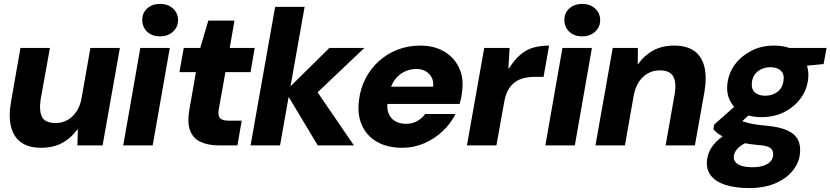

<svg xmlns="http://www.w3.org/2000/svg" viewBox="-20 -740 4226 977"><path d="M189 12Q126 12 87.5 -15.5Q49 -43 36 -95.5Q23 -148 36 -221L84 -496H234L187 -235Q178 -177 193.5 -145.5Q209 -114 264 -114Q296 -114 323 -129Q350 -144 369 -172.5Q388 -201 395 -240L440 -496H590L502 0H374L376 -81H373Q342 -37 296.5 -12.5Q251 12 189 12Z M607 0 694 -496H844L757 0ZM794 -555Q754 -555 729 -578.5Q704 -602 704 -638Q703 -673 728.5 -696.5Q754 -720 795 -720Q835 -720 860.5 -696.5Q886 -673 886 -637Q886 -603 860.5 -579Q835 -555 794 -555Z M1096 0Q1039 0 1000.5 -18Q962 -36 947 -76.5Q932 -117 944 -184L977 -373H893L915 -496H999L1040 -635H1173L1149 -496H1276L1255 -373H1127L1093 -182Q1088 -151 1100 -138.5Q1112 -126 1143 -126H1210L1188 0Z M1597 0 1432 -275 1656 -496H1834L1541 -218L1558 -326L1781 0ZM1255 0 1380 -705H1530L1405 0Z M2027 12Q1951 12 1898 -18.5Q1845 -49 1821 -104Q1797 -159 1807 -232Q1814 -290 1840 -340.5Q1866 -391 1907.5 -428.5Q1949 -466 2002.5 -487Q2056 -508 2118 -508Q2190 -508 2241 -477.5Q2292 -447 2316.5 -394Q2341 -341 2331 -271Q2330 -257 2326.5 -241.5Q2323 -226 2319 -211H1908L1924 -299H2184Q2187 -326 2176.5 -346Q2166 -366 2146 -377.5Q2126 -389 2098 -389Q2066 -389 2036.5 -374.5Q2007 -360 1986.5 -330.5Q1966 -301 1958 -255L1953 -226Q1947 -192 1956.5 -165.5Q1966 -139 1989 -124.5Q2012 -110 2046 -110Q2078 -110 2103 -124Q2128 -138 2144 -160H2298Q2274 -112 2233 -73Q2192 -34 2139 -11Q2086 12 2027 12Z M2356 0 2444 -496H2573L2567 -392H2570Q2599 -438 2630 -463.5Q2661 -489 2697 -498.5Q2733 -508 2774 -508L2746 -349H2704Q2672 -349 2645.5 -342.5Q2619 -336 2598.5 -320.5Q2578 -305 2564.5 -279.5Q2551 -254 2545 -217L2506 0Z M2755 0 2842 -496H2992L2905 0ZM2942 -555Q2902 -555 2877 -578.5Q2852 -602 2852 -638Q2851 -673 2876.5 -696.5Q2902 -720 2943 -720Q2983 -720 3008.5 -696.5Q3034 -673 3034 -637Q3034 -603 3008.5 -579Q2983 -555 2942 -555Z M3010 0 3098 -496H3226L3225 -415H3228Q3259 -459 3304.5 -483.5Q3350 -508 3411 -508Q3475 -508 3513 -480.5Q3551 -453 3564 -401Q3577 -349 3565 -275L3516 0H3367L3413 -261Q3423 -319 3406 -350.5Q3389 -382 3337 -382Q3305 -382 3277.5 -367Q3250 -352 3231.5 -324Q3213 -296 3205 -256L3160 0Z M3792 217Q3721 217 3670.5 200.5Q3620 184 3596 151.5Q3572 119 3578 72Q3583 32 3608.5 -0.5Q3634 -33 3677 -59Q3720 -85 3778 -103L3812 -27Q3766 -13 3741.5 8Q3717 29 3714 55Q3712 73 3723.5 86Q3735 99 3757.5 105Q3780 111 3810 111Q3853 111 3881.5 96Q3910 81 3914 53Q3917 29 3902.5 15Q3888 1 3839 -2Q3793 -6 3755 -14Q3717 -22 3688.5 -32.5Q3660 -43 3640 -56Q3620 -69 3610 -83L3614 -106L3744 -221L3829 -189L3686 -59L3743 -129Q3752 -125 3762.5 -121.5Q3773 -118 3788.5 -114Q3804 -110 3827 -106.5Q3850 -103 3884 -100Q3947 -94 3986 -76.5Q4025 -59 4040.5 -28.5Q4056 2 4050 46Q4045 90 4013 129.5Q3981 169 3925 193Q3869 217 3792 217ZM3855 -144Q3794 -144 3753 -167.5Q3712 -191 3693.5 -230Q3675 -269 3682 -318Q3689 -371 3721 -413.5Q3753 -456 3804 -482Q3855 -508 3919 -508Q3980 -508 4021 -484.5Q4062 -461 4080 -422Q4098 -383 4092 -334Q4085 -281 4053 -238Q4021 -195 3970 -169.5Q3919 -144 3855 -144ZM3874 -253Q3910 -253 3936 -272.5Q3962 -292 3967 -329Q3972 -363 3953 -380.5Q3934 -398 3900 -398Q3864 -398 3837.5 -378Q3811 -358 3806 -322Q3802 -287 3821 -270Q3840 -253 3874 -253ZM3982 -396 3977 -496H4186L4171 -414Z"/></svg>

Font: DM Sans 36pt Black
Style: Italic
Weight: 900
Italic angle: -10°
Designer: Colophon Foundry, Jonny Pinhorn
Foundry: Colophon Foundry
Version: Version 4.004;gftools[0.9.30]